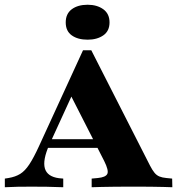

<svg xmlns="http://www.w3.org/2000/svg" viewBox="-34 -786 743 806"><path d="M172.6 -177.4Q144.4 -113.7 154.4 -79Q164.5 -44.4 213.7 -37.9L231.5 -36.3V0Q193.5 -1.6 161.7 -2Q129.8 -2.4 98.4 -2.4Q68.5 -2.4 41.1 -2Q13.7 -1.6 -13.7 0V-36.3L1.6 -38.7Q30.6 -43.5 50.8 -56Q71 -68.5 89.1 -96Q107.3 -123.4 129.8 -172.6L314.5 -575H349.2L596 -90.3Q605.6 -71.8 614.5 -60.9Q623.4 -50 635.1 -45.2Q646.8 -40.3 664.5 -38.7L688.7 -36.3L689.5 0Q673.4 -0.8 651.6 -1.2Q629.8 -1.6 606.5 -2Q583.1 -2.4 562.1 -2.4H550.8H542.7Q519.4 -2.4 493.5 -2.4Q467.7 -2.4 441.5 -2Q415.3 -1.6 391.9 -1.2Q368.5 -0.8 350.8 0V-36.3L376.6 -38.7Q409.7 -41.9 416.5 -56Q423.4 -70.2 403.2 -110.5L252.4 -406.5L279 -409.7ZM146.8 -165.3 163.7 -201.6H404.8L423.4 -165.3ZM333.9 -619.4Q292.7 -619.4 267.3 -637.5Q241.9 -655.6 241.9 -691.9Q241.9 -728.2 267.3 -747.2Q292.7 -766.1 333.9 -766.1Q373.4 -766.1 399.6 -747.2Q425.8 -728.2 425.8 -691.9Q425.8 -655.6 399.6 -637.5Q373.4 -619.4 333.9 -619.4Z"/></svg>

Font: Playfair 9pt Black
Style: Regular
Weight: 900
Designer: Claus Eggers Sørensen
Foundry: Claus Eggers Sørensen
Version: Version 2.203